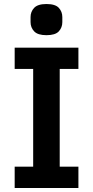

<svg xmlns="http://www.w3.org/2000/svg" viewBox="-20 -935 463 955"><path d="M370 0H53V-106H145V-592H53V-698H370V-592H277V-106H370ZM211 -760Q168 -760 150 -779Q132 -798 132 -825V-850Q132 -877 150 -896Q168 -915 211 -915Q255 -915 272.5 -896Q290 -877 290 -850V-825Q290 -798 272.5 -779Q255 -760 211 -760Z"/></svg>

Font: IBM Plex Sans SemiBold
Style: Regular
Weight: 600
Designer: Mike Abbink, Paul van der Laan, Pieter van Rosmalen
Foundry: Bold Monday
Version: Version 3.201